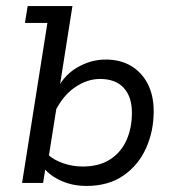

<svg xmlns="http://www.w3.org/2000/svg" viewBox="-20 -603 563 633"><path d="M265.1 10Q219.8 10 182.7 -6.5Q145.5 -22.9 123.1 -50.4L132 -62.2L122.1 0H52.8L136.3 -527.4H62.3L71.2 -583H218.8L174.9 -305.1L163.1 -297.7Q186.2 -351.3 232 -379Q277.7 -406.7 328.5 -406.7Q376.5 -406.7 411.9 -385.8Q447.3 -364.8 467 -326.6Q486.7 -288.4 486.7 -235.9Q486.7 -170.1 461.3 -114Q435.8 -57.9 386.6 -24Q337.4 10 265.1 10ZM252.4 -54Q306.6 -54 342.8 -77.3Q379 -100.6 396.9 -140.6Q414.9 -180.6 414.9 -230.9Q414.9 -284.2 387.8 -313.4Q360.8 -342.7 309.8 -342.7Q267.3 -342.7 226.8 -314.9Q186.2 -287.1 160.1 -232.4L168.2 -260L138.9 -75.4L137.9 -93.5Q157 -75.6 188.3 -64.8Q219.6 -54 252.4 -54Z"/></svg>

Font: Rokkitt SemiBold
Style: Italic
Weight: 600
Italic angle: -9°
Designer: Vernon Adams
Foundry: Vernon Adams
Version: Version 3.103